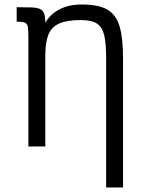

<svg xmlns="http://www.w3.org/2000/svg" viewBox="-20 -650 640 852"><path d="M451 182V-392Q451 -457 442.5 -493.5Q434 -530 410 -545.5Q386 -561 338 -561Q277 -561 242.5 -545.5Q208 -530 194.5 -495.5Q181 -461 181 -403V0H106V-486L181 -549Q194 -572 215.5 -590Q237 -608 268.5 -619Q300 -630 343 -630Q418 -630 457 -607Q496 -584 511 -532Q526 -480 526 -392V182ZM106 -486Q106 -517 103.5 -531Q101 -545 90 -549.5Q79 -554 54 -554V-618Q95 -618 120.5 -617Q146 -616 158.5 -609.5Q171 -603 176 -589Q181 -575 181 -549Z"/></svg>

Font: Victor Mono
Style: Regular
Weight: 400
Monospace: yes
Designer: Rune Bjørnerås
Version: Version 1.561;gftools[0.9.30]